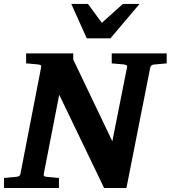

<svg xmlns="http://www.w3.org/2000/svg" viewBox="-34 -937 851 957"><path d="M731.9 -615.2Q717.8 -612.8 714.8 -600.1L596.2 0H484.9L261.2 -464.8L184.1 -69.8Q182.6 -61 187 -58.6Q191.4 -56.2 202.1 -55.2Q210.9 -54.7 220.2 -53.7Q228.5 -52.7 238.5 -51.8Q248.5 -50.8 259.8 -49.8V0H-14.2V-49.8Q-3.4 -50.8 6.6 -51.8Q16.6 -52.7 24.9 -53.7Q34.2 -54.7 43 -55.2Q53.7 -56.2 59.6 -58.6Q65.4 -61 67.9 -70.8L170.9 -601.1Q173.3 -609.9 168 -612.5Q162.6 -615.2 152.8 -616.2Q144 -616.7 134.8 -617.7Q126.5 -618.7 116.5 -619.4Q106.4 -620.1 96.2 -621.1V-670.9H331.1V-640.1L525.9 -232.9L599.1 -601.1Q601.6 -609.9 595.2 -612.5Q588.9 -615.2 580.1 -616.2Q570.8 -616.7 561.5 -617.7Q553.2 -618.7 543 -619.4Q532.7 -620.1 522.9 -621.1V-670.9H796.9V-621.1ZM516.6 -746.1H398.4L321.3 -917.5H404.3L473.6 -823.2L578.6 -917.5H661.6Z"/></svg>

Font: Charis SIL APac
Style: Bold Italic
Weight: 700
Italic angle: -11°
Foundry: SIL International
Version: Version 5.000